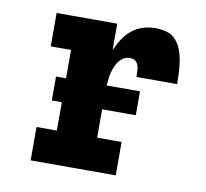

<svg xmlns="http://www.w3.org/2000/svg" viewBox="-65 -609 731 680"><g transform="rotate(10 300.0 -269.0)"><path d="M87 0V-120H160V-410H87V-530H305V-435Q314 -456 326.5 -475.5Q339 -495 356.5 -509.5Q374 -524 396.5 -531Q419 -538 442 -538Q462 -538 482 -532.5Q502 -527 515.5 -511.5Q529 -496 536 -476.5Q543 -457 546 -437Q549 -417 550 -396.5Q551 -376 551 -356H405Q405 -363 404.5 -369.5Q404 -376 403.5 -383Q403 -390 401 -396.5Q399 -403 394.5 -408.5Q390 -414 383.5 -416Q377 -418 370 -418Q356 -418 344.5 -409.5Q333 -401 326 -389Q319 -377 315 -363.5Q311 -350 309 -336.5Q307 -323 306 -309Q305 -295 305 -281V-120H393V0ZM124 -222V-308H426V-222Z"/></g></svg>

Font: Iosevka Curly Slab HvEx
Style: Regular
Weight: 900
Width: 7
Monospace: yes
Designer: Belleve Invis
Foundry: Belleve Invis
Version: Version 11.1.0; ttfautohint (v1.8.3)